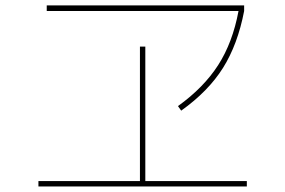

<svg xmlns="http://www.w3.org/2000/svg" viewBox="-20 -710 1040 700"><path d="M150.4 -669.9V-690.4H870.1V-669.9Q846.7 -547.9 793 -462.4Q739.3 -377 640.6 -306.6L628.9 -323.2Q722.7 -390.6 775.4 -472.7Q828.1 -554.7 849.6 -669.9ZM509.8 -49.8H879.9V-30.3H120.1V-49.8H490.2V-540H509.8Z"/></svg>

Font: Mgen+ 1mn thin
Style: Regular
Weight: 100
Designer: [Source Han Sans]
Ryoko NISHIZUKA  (kana & ideographs); Paul D. Hunt (Latin, Greek & Cyrillic); Wenlong ZHANG  (bopomofo
Version: Version 1.059.20150602